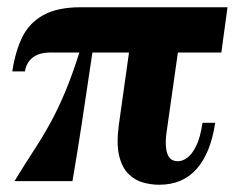

<svg xmlns="http://www.w3.org/2000/svg" viewBox="-20 -500 660 530"><path d="M591 -355H120Q87 -355 69.5 -340.5Q52 -326 49 -303H14Q22 -357 41 -396.5Q60 -436 99 -458Q138 -480 203 -480H608ZM476 -390 439 -129Q435 -96 442 -75.5Q449 -55 471 -55Q484 -55 497 -64.5Q510 -74 521.5 -97Q533 -120 539 -161H574Q562 -79 523.5 -34.5Q485 10 419 10Q398 10 375.5 4Q353 -2 335 -19.5Q317 -37 309 -69.5Q301 -102 308 -155L341 -390ZM201 -361H236Q219 -246 206 -160.5Q193 -75 180 0H20Q50 -49 74.5 -86.5Q99 -124 119.5 -161.5Q140 -199 160 -246.5Q180 -294 201 -361Z"/></svg>

Font: Brygada 1918
Style: Bold Italic
Weight: 700
Italic angle: -8°
Designer: Mateusz Machalski | Borys Kosmynka | Przemek Hoffer
Foundry: NIEPODLEGLA 2018
Version: Version 3.006